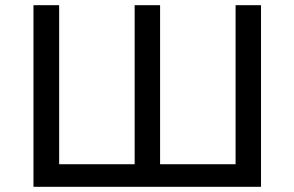

<svg xmlns="http://www.w3.org/2000/svg" viewBox="-20 -720 1135 740"><path d="M109 0H986V-700H888V-87H597V-700H499V-87H208V-700H109Z"/></svg>

Font: Malon Grotesk Med
Style: Regular
Weight: 500
Designer: Julieta Ulanovsky
Foundry: Julieta Ulanovsky
Version: Version 7.200